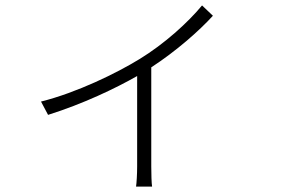

<svg xmlns="http://www.w3.org/2000/svg" viewBox="-20 -616 1040 707"><path d="M131 -242 157 -193C287 -234 404 -290 485 -336V-3C485 24 483 59 481 71H540C538 59 537 24 537 -3V-368C629 -428 713 -502 764 -558L724 -596C672 -533 585 -454 493 -398C410 -347 263 -275 131 -242Z"/></svg>

Font: Noto Sans HK Light
Style: Regular
Weight: 300
Designer: Ryoko NISHIZUKA 西塚涼子 (kana, bopomofo & ideographs); Paul D. Hunt (Latin, Greek & Cyrillic); Sandoll Communications 산돌커뮤니
Foundry: Adobe
Version: Version 2.004;hotconv 1.0.118;makeotfexe 2.5.65603